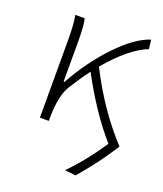

<svg xmlns="http://www.w3.org/2000/svg" viewBox="-128 -577 721 848"><g transform="rotate(20 233.0 -153.0)"><path d="M327 186 276 180Q352 102 416 5Q320 -104 233 -267Q199 -222 168 -172Q136 -124 134 -23V0H92V-358Q92 -442 84 -480H128Q136 -449 136 -372V-185H140Q201 -296 283 -382.5Q365 -469 436 -492L441 -449Q358 -417 260 -301Q346 -130 466 0Q404 98 327 186Z"/></g></svg>

Font: Toshiba Sans Light
Style: Regular
Weight: 300
Designer: Paul D. Hunt
Foundry: Toshiba Corporation
Version: Version 2.020;PS 2.0;hotconv 1.0.86;makeotf.lib2.5.63406